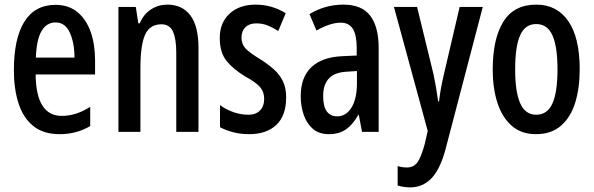

<svg xmlns="http://www.w3.org/2000/svg" viewBox="-20 -570 2566 830"><path d="M220 -549Q277 -549 315 -517.5Q353 -486 372 -432Q391 -378 391 -309V-248H134Q136 -69 247 -69Q278 -69 308 -78.5Q338 -88 370 -108V-25Q311 10 238 10Q167 10 123.5 -25.5Q80 -61 60 -123.5Q40 -186 40 -266Q40 -404 85.5 -476.5Q131 -549 220 -549ZM220 -473Q182 -473 160 -436.5Q138 -400 135 -321H302Q302 -384 282 -428.5Q262 -473 220 -473Z M703 -550Q768 -550 803 -503.5Q838 -457 838 -363V0H742V-341Q742 -403 727.5 -434Q713 -465 678 -465Q628 -465 607.5 -420.5Q587 -376 587 -275V0H492V-540H567L578 -469H584Q601 -509 633 -529.5Q665 -550 703 -550Z M1217 -149Q1217 -70 1174.5 -30Q1132 10 1057 10Q1019 10 987.5 1.5Q956 -7 931 -20V-116Q954 -98 987 -86Q1020 -74 1054 -74Q1086 -74 1104 -92.5Q1122 -111 1122 -143Q1122 -171 1106 -191.5Q1090 -212 1041 -239Q989 -270 959.5 -306.5Q930 -343 930 -406Q930 -472 972.5 -511Q1015 -550 1085 -550Q1155 -550 1215 -513L1183 -436Q1161 -450 1138 -459.5Q1115 -469 1088 -469Q1058 -469 1041 -452.5Q1024 -436 1024 -408Q1024 -380 1040.5 -361.5Q1057 -343 1105 -314Q1138 -293 1163 -271Q1188 -249 1202.5 -220Q1217 -191 1217 -149Z M1465 -550Q1544 -550 1580.5 -502Q1617 -454 1617 -362V0H1545L1531 -74H1529Q1506 -32 1476 -11Q1446 10 1402 10Q1359 10 1332.5 -13Q1306 -36 1293 -73.5Q1280 -111 1280 -154Q1280 -236 1326 -279.5Q1372 -323 1458 -327L1522 -330V-363Q1522 -418 1505.5 -445Q1489 -472 1453 -472Q1408 -472 1348 -438L1318 -509Q1385 -550 1465 -550ZM1478 -260Q1377 -255 1377 -155Q1377 -109 1393 -88Q1409 -67 1437 -67Q1476 -67 1499.5 -105Q1523 -143 1523 -210V-263Z M1683 -540H1783L1854 -249Q1860 -221 1865 -191.5Q1870 -162 1874 -132H1878Q1881 -159 1886 -187Q1891 -215 1899 -249L1967 -540H2067L1905 79Q1881 165 1843.5 202.5Q1806 240 1753 240Q1740 240 1726.5 238Q1713 236 1699 232V148Q1709 151 1719 152.5Q1729 154 1739 154Q1768 154 1784 132.5Q1800 111 1816 53L1829 -4Z M2486 -270Q2486 -189 2466.5 -126Q2447 -63 2405 -26.5Q2363 10 2297 10Q2234 10 2192.5 -26Q2151 -62 2130.5 -125Q2110 -188 2110 -270Q2110 -401 2155.5 -475.5Q2201 -550 2299 -550Q2387 -550 2436.5 -479Q2486 -408 2486 -270ZM2207 -270Q2207 -172 2229 -123Q2251 -74 2298 -74Q2346 -74 2368 -122.5Q2390 -171 2390 -270Q2390 -369 2368 -417.5Q2346 -466 2298 -466Q2250 -466 2228.5 -417.5Q2207 -369 2207 -270Z"/></svg>

Font: Noto Sans Gurmukhi ExtraCondensed Medium
Style: Regular
Weight: 500
Width: 2
Designer: Jelle Bosma - Monotype Design Team
Foundry: Monotype Imaging Inc.
Version: Version 2.004; ttfautohint (v1.8.4.7-5d5b)